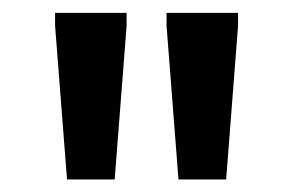

<svg xmlns="http://www.w3.org/2000/svg" viewBox="-20 -727 455 298"><path d="M84 -448.5 65.5 -687V-707H176.5V-687L158 -448.5ZM257 -448.5 238.5 -687V-707H349.5V-687L331 -448.5Z"/></svg>

Font: Newsreader Caption
Style: Regular
Weight: 400
Designer: Hugues Gentile
Foundry: Production Type
Version: Version 1.001